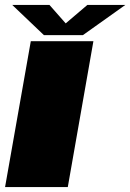

<svg xmlns="http://www.w3.org/2000/svg" viewBox="-24 -756 526 776"><path d="M-3.5 0H250L353.5 -589.5H100.5ZM153.5 -614H311L482.5 -736H329L241.5 -661.5L176 -736H25.5Z"/></svg>

Font: Anybody Expanded Black
Style: Italic
Weight: 900
Width: 7
Italic angle: -10°
Version: Version 1.113;gftools[0.9.25]